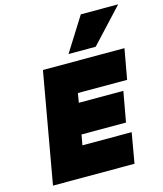

<svg xmlns="http://www.w3.org/2000/svg" viewBox="-130 -996 929 1092"><g transform="rotate(-15 335.0 -450.0)"><path d="M670 -900 484 -700H324L450 -900ZM640 -650 608 -472H318L309 -417H571L539 -239H277L266 -178H556L525 0H45L160 -650Z"/></g></svg>

Font: Overused Grotesk Black
Style: Italic
Weight: 900
Italic angle: -10°
Version: Version 0.003